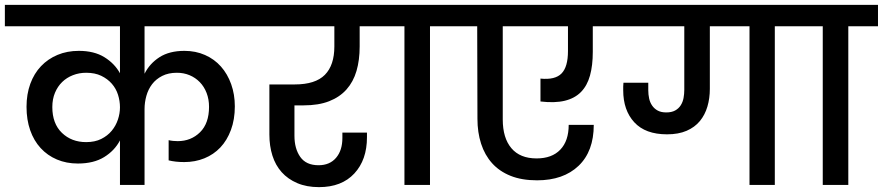

<svg xmlns="http://www.w3.org/2000/svg" viewBox="-44 -760 3628 789"><path d="M449 -183Q427 -141 384 -114.5Q341 -88 276 -88Q229 -88 190 -104.5Q151 -121 123 -151.5Q95 -182 80 -225Q65 -268 65 -321Q65 -373 80.5 -415.5Q96 -458 124.5 -488Q153 -518 192.5 -534.5Q232 -551 280 -551Q343 -551 385 -525Q427 -499 449 -459V-652H-24V-740H1009V-652H550V-457Q571 -499 611.5 -525Q652 -551 714 -551Q760 -551 798.5 -534Q837 -517 864 -486.5Q891 -456 906 -414Q921 -372 921 -323Q921 -269 905 -226Q889 -183 861.5 -154Q834 -125 796 -109.5Q758 -94 713 -94Q677 -94 649 -101V-184Q657 -182 667 -181Q677 -180 686 -180Q741 -180 778 -216.5Q815 -253 815 -321Q815 -352 805 -378Q795 -404 777 -422.5Q759 -441 735 -451Q711 -461 683 -461Q648 -461 622.5 -448Q597 -435 581 -414Q565 -393 557.5 -366Q550 -339 550 -312V0H449ZM310 -176Q346 -176 372 -189Q398 -202 415 -222.5Q432 -243 440.5 -268.5Q449 -294 449 -319Q449 -345 441 -370.5Q433 -396 415.5 -416Q398 -436 372 -448.5Q346 -461 310 -461Q281 -461 255.5 -451Q230 -441 211.5 -423Q193 -405 182 -379Q171 -353 171 -320Q171 -252 210.5 -214Q250 -176 310 -176Z M962 -740H1544V-652H1434V-569Q1434 -513 1421 -468.5Q1408 -424 1380 -392.5Q1352 -361 1308.5 -344Q1265 -327 1204 -327H1166V-202Q1166 -149 1190 -115Q1214 -81 1265 -81Q1311 -81 1337 -111.5Q1363 -142 1363 -193V-215H1464V-196Q1464 -103 1412 -47Q1360 9 1267 9Q1216 9 1177.5 -7.5Q1139 -24 1113.5 -52.5Q1088 -81 1075.5 -120.5Q1063 -160 1063 -207V-413H1167Q1252 -413 1291 -452.5Q1330 -492 1330 -569V-652H962Z M1618 -652H1496V-740H1845V-652H1723V0H1618Z M1797 -740H2497V-652H2392V-547Q2392 -491 2380.5 -449.5Q2369 -408 2343.5 -382Q2318 -356 2277 -346Q2236 -336 2177 -343V-437Q2237 -431 2263.5 -458Q2290 -485 2290 -550V-652H2022V-269Q2022 -193 2057.5 -151Q2093 -109 2161 -109Q2224 -109 2258.5 -145Q2293 -181 2293 -247H2396Q2396 -138 2333.5 -78.5Q2271 -19 2163 -19Q2100 -19 2054 -37.5Q2008 -56 1978 -89.5Q1948 -123 1933 -169.5Q1918 -216 1918 -272L1917 -652H1797Z M3036 -652H2873V-395Q2873 -356 2863 -322Q2853 -288 2832 -262.5Q2811 -237 2777.5 -222.5Q2744 -208 2697 -208Q2608 -208 2562.5 -257.5Q2517 -307 2517 -389Q2517 -397 2517 -404.5Q2517 -412 2518 -420H2620V-389Q2620 -372 2623.5 -355.5Q2627 -339 2636 -326Q2645 -313 2659 -305.5Q2673 -298 2694 -298Q2716 -298 2730.5 -306Q2745 -314 2753.5 -327.5Q2762 -341 2765 -357.5Q2768 -374 2768 -391V-652H2449V-740H3262V-652H3140V0H3036Z M3337 -652H3215V-740H3564V-652H3442V0H3337Z"/></svg>

Font: SVN-Poppins Medium
Style: Regular
Weight: 500
Designer: Ninad Kale (Devanagari), Jonny Pinhorn (Latin)
Foundry: Indian Type Foundry
Version: Version 3.002 2017; ttfautohint (v1.8.3)